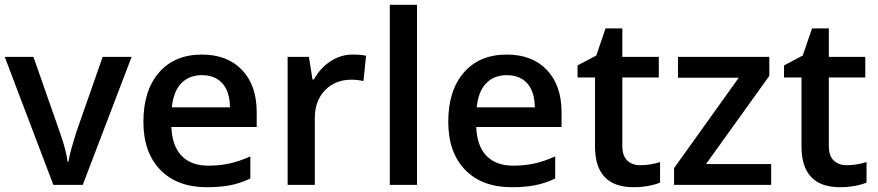

<svg xmlns="http://www.w3.org/2000/svg" viewBox="-20 -780 3702 810"><path d="M205.1 0 0 -540H121.1L231 -226.1Q259.3 -147 265.1 -98.1H269Q273.4 -133.3 303.2 -226.1L413.1 -540H535.2L329.1 0Z M853 9.8Q727.1 9.8 656 -63.7Q585 -137.2 585 -266.1Q585 -398.4 650.9 -474.1Q716.8 -549.8 832 -549.8Q939 -549.8 1001 -484.9Q1063 -419.9 1063 -306.2V-244.1H703.1Q705.6 -165.5 745.6 -123.3Q785.6 -81.1 858.4 -81.1Q906.2 -81.1 947.5 -90.1Q988.8 -99.1 1036.1 -120.1V-26.9Q994.1 -6.8 951.2 1.5Q908.2 9.8 853 9.8ZM832 -462.9Q777.3 -462.9 744.4 -428.2Q711.4 -393.6 705.1 -327.1H950.2Q949.2 -394 918 -428.5Q886.7 -462.9 832 -462.9Z M1467.3 -549.8Q1502 -549.8 1524.4 -544.9L1513.2 -438Q1488.8 -443.8 1462.4 -443.8Q1393.6 -443.8 1350.8 -398.9Q1308.1 -354 1308.1 -282.2V0H1193.4V-540H1283.2L1298.3 -444.8H1304.2Q1331.1 -493.2 1374.3 -521.5Q1417.5 -549.8 1467.3 -549.8Z M1739.3 0H1624.5V-759.8H1739.3Z M2139.2 9.8Q2013.2 9.8 1942.1 -63.7Q1871.1 -137.2 1871.1 -266.1Q1871.1 -398.4 1937 -474.1Q2002.9 -549.8 2118.2 -549.8Q2225.1 -549.8 2287.1 -484.9Q2349.1 -419.9 2349.1 -306.2V-244.1H1989.3Q1991.7 -165.5 2031.7 -123.3Q2071.8 -81.1 2144.5 -81.1Q2192.4 -81.1 2233.6 -90.1Q2274.9 -99.1 2322.3 -120.1V-26.9Q2280.3 -6.8 2237.3 1.5Q2194.3 9.8 2139.2 9.8ZM2118.2 -462.9Q2063.5 -462.9 2030.5 -428.2Q1997.6 -393.6 1991.2 -327.1H2236.3Q2235.4 -394 2204.1 -428.5Q2172.9 -462.9 2118.2 -462.9Z M2680.7 -83Q2722.7 -83 2764.6 -96.2V-9.8Q2745.6 -1.5 2715.6 4.2Q2685.5 9.8 2653.3 9.8Q2490.2 9.8 2490.2 -162.1V-453.1H2416.5V-503.9L2495.6 -545.9L2534.7 -660.2H2605.5V-540H2759.3V-453.1H2605.5V-164.1Q2605.5 -122.6 2626.2 -102.8Q2647 -83 2680.7 -83Z M3233.4 0H2823.7V-70.8L3096.7 -452.1H2840.3V-540H3225.6V-460L2958.5 -87.9H3233.4Z M3551.8 -83Q3593.8 -83 3635.7 -96.2V-9.8Q3616.7 -1.5 3586.7 4.2Q3556.6 9.8 3524.4 9.8Q3361.3 9.8 3361.3 -162.1V-453.1H3287.6V-503.9L3366.7 -545.9L3405.8 -660.2H3476.6V-540H3630.4V-453.1H3476.6V-164.1Q3476.6 -122.6 3497.3 -102.8Q3518.1 -83 3551.8 -83Z"/></svg>

Font: f1_31487          
Style: Regular
Weight: 600
Foundry: Ascender Corporation
Version: Version 1.10